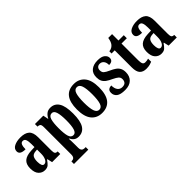

<svg xmlns="http://www.w3.org/2000/svg" viewBox="60 -1532 2633 2633"><g transform="rotate(-45 1377.0 -215.0)"><path d="M163 10Q111 10 73.5 -29.5Q36 -69 36 -152Q36 -233 81 -271.5Q126 -310 218 -314L285 -317V-374Q285 -430 273.5 -460.5Q262 -491 230 -491Q201 -491 189 -462Q177 -433 177 -382Q70 -382 70 -448Q70 -498 119.5 -523Q169 -548 241 -548Q328 -548 372 -509.5Q416 -471 416 -377V-121Q416 -79 427 -64.5Q438 -50 465 -50H468V0H310L293 -74H286Q258 -33 234 -11.5Q210 10 163 10ZM213 -55Q246 -55 266 -93Q286 -131 286 -191V-268L252 -265Q205 -261 187.5 -232Q170 -203 170 -147Q170 -104 180.5 -79.5Q191 -55 213 -55Z M504 230V180H514Q525 180 538 175.5Q551 171 560.5 156.5Q570 142 570 113V-417Q570 -462 556 -474Q542 -486 519 -486H513V-536H675L691 -458H694Q712 -496 742 -521Q772 -546 819 -546Q900 -546 943 -479Q986 -412 986 -267Q986 -122 943 -55Q900 12 817 12Q775 12 748 -8.5Q721 -29 703 -65H699Q700 -42 701 -13.5Q702 15 702 48V114Q702 143 711.5 157Q721 171 734 175.5Q747 180 757 180H782V230ZM780 -54Q820 -54 837 -108.5Q854 -163 854 -268Q854 -370 837.5 -424.5Q821 -479 782 -479Q734 -479 718 -423Q702 -367 702 -269Q702 -163 718 -108.5Q734 -54 780 -54Z M1275 10Q1175 10 1118 -59.5Q1061 -129 1061 -270Q1061 -548 1278 -548Q1376 -548 1433.5 -479Q1491 -410 1491 -270Q1491 -129 1436 -59.5Q1381 10 1275 10ZM1277 -50Q1322 -50 1340 -105.5Q1358 -161 1358 -270Q1358 -378 1339.5 -433Q1321 -488 1276 -488Q1231 -488 1213 -433Q1195 -378 1195 -270Q1195 -161 1213.5 -105.5Q1232 -50 1277 -50Z M1718 10Q1629 10 1591 -20Q1553 -50 1553 -100Q1553 -139 1575 -154.5Q1597 -170 1627 -170Q1627 -110 1652 -78Q1677 -46 1720 -46Q1762 -46 1780 -67Q1798 -88 1798 -122Q1798 -155 1775.5 -175Q1753 -195 1703 -219Q1654 -241 1622.5 -263.5Q1591 -286 1576 -316.5Q1561 -347 1561 -393Q1561 -470 1609 -508.5Q1657 -547 1736 -547Q1813 -547 1847 -518Q1881 -489 1881 -453Q1881 -389 1805 -389Q1805 -440 1782.5 -466.5Q1760 -493 1725 -493Q1696 -493 1679 -475.5Q1662 -458 1662 -427Q1662 -391 1683 -371.5Q1704 -352 1760 -327Q1803 -308 1834 -286.5Q1865 -265 1881.5 -234Q1898 -203 1898 -156Q1898 -81 1852 -35.5Q1806 10 1718 10Z M2130 10Q2069 10 2035 -25Q2001 -60 2001 -147V-477H1940V-520Q1971 -523 1991 -535.5Q2011 -548 2023 -563Q2035 -578 2044 -600.5Q2053 -623 2059 -660H2133V-536H2236V-477H2133V-155Q2133 -107 2143.5 -85.5Q2154 -64 2184 -64Q2216 -64 2244 -73V-13Q2230 -6 2201 2Q2172 10 2130 10Z M2423 10Q2371 10 2333.5 -29.5Q2296 -69 2296 -152Q2296 -233 2341 -271.5Q2386 -310 2478 -314L2545 -317V-374Q2545 -430 2533.5 -460.5Q2522 -491 2490 -491Q2461 -491 2449 -462Q2437 -433 2437 -382Q2330 -382 2330 -448Q2330 -498 2379.5 -523Q2429 -548 2501 -548Q2588 -548 2632 -509.5Q2676 -471 2676 -377V-121Q2676 -79 2687 -64.5Q2698 -50 2725 -50H2728V0H2570L2553 -74H2546Q2518 -33 2494 -11.5Q2470 10 2423 10ZM2473 -55Q2506 -55 2526 -93Q2546 -131 2546 -191V-268L2512 -265Q2465 -261 2447.5 -232Q2430 -203 2430 -147Q2430 -104 2440.5 -79.5Q2451 -55 2473 -55Z"/></g></svg>

Font: Noto Serif Ethiopic ExtraCondensed
Style: Bold
Weight: 700
Width: 2
Designer: Monotype Design Team
Foundry: Monotype Imaging Inc.
Version: Version 2.102; ttfautohint (v1.8.4.7-5d5b)